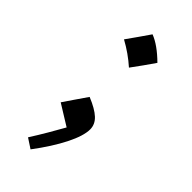

<svg xmlns="http://www.w3.org/2000/svg" viewBox="-209 -655 738 738"><g transform="rotate(45 159.5 -286.0)"><path d="M145.9 -607.7Q187.8 -591.6 236.7 -543.3Q221.1 -520.7 205.3 -498.4Q189.4 -476.1 172.3 -453Q131.4 -489.5 82 -516.4Q98.7 -540 114.3 -562.1Q129.8 -584.1 145.9 -607.7ZM145 -266.6Q191.4 -247.6 213.1 -227.3Q234.9 -207 234.9 -179.7Q234.9 -144.5 206.3 -87.6Q177.7 -30.8 127 36.6L87.4 10.7Q109.4 -23.9 128.4 -56.4Q147.5 -88.9 165.5 -121.1Q139.2 -137.2 120.8 -148.7Q102.5 -160.2 81.1 -173.3Q95.2 -194.3 110.4 -216.3Q125.5 -238.3 145 -266.6Z"/></g></svg>

Font: Pinar-DS1-FD Medium
Style: Regular
Weight: 500
Designer: Amin Abedi
Version: Version 3.000